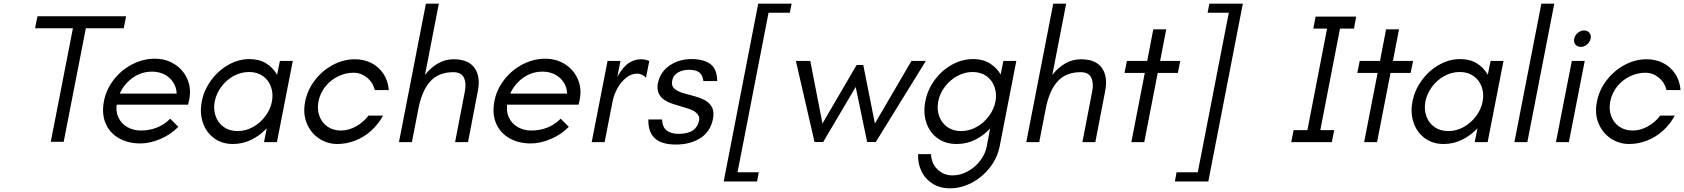

<svg xmlns="http://www.w3.org/2000/svg" viewBox="-20 -770 9123 1040"><path d="M375 -617H170L183 -682H663L650 -617H445L325 -2H255Z M543 -222Q555 -285 596 -338Q637 -391 696 -421.5Q755 -452 818 -452Q879 -452 926 -422Q973 -392 995 -341Q1017 -290 1005 -230L999 -203H581L595 -263H937Q936 -296 918.5 -323.5Q901 -351 871 -366.5Q841 -382 804 -382Q734 -382 681 -334.5Q628 -287 614 -216Q605 -171 620.5 -136Q636 -101 669 -82Q702 -63 742 -63Q789 -63 829 -78.5Q869 -94 902 -127L946 -83Q905 -41 848.5 -17Q792 7 740 7Q674 7 624 -21.5Q574 -50 552 -102Q530 -154 543 -222Z M1073 -220Q1084 -280 1122 -333Q1160 -386 1215.5 -418Q1271 -450 1331 -450Q1383 -450 1420.5 -427.5Q1458 -405 1481 -365L1496 -440H1566L1480 0H1410L1425 -75Q1387 -35 1340.5 -12.5Q1294 10 1242 10Q1182 10 1139 -22Q1096 -54 1078.5 -107Q1061 -160 1073 -220ZM1453 -220Q1461 -262 1448 -299Q1435 -336 1404 -358Q1373 -380 1329 -380Q1285 -380 1245 -358Q1205 -336 1178 -299Q1151 -262 1143 -220Q1135 -178 1148 -141Q1161 -104 1192 -82Q1223 -60 1267 -60Q1311 -60 1350.5 -82Q1390 -104 1417.5 -141Q1445 -178 1453 -220Z M1633 -220Q1645 -282 1685 -334.5Q1725 -387 1782.5 -418Q1840 -449 1902 -449Q1951 -449 1991 -429Q2031 -409 2056.5 -371Q2082 -333 2086 -282H2010Q2000 -324 1967.5 -350Q1935 -376 1895 -376Q1852 -376 1811.5 -356.5Q1771 -337 1742.5 -301.5Q1714 -266 1705 -220Q1697 -178 1710 -142Q1723 -106 1753.5 -84.5Q1784 -63 1827 -63Q1868 -63 1908 -85Q1948 -107 1976 -144H2055Q2028 -95 1989 -60.5Q1950 -26 1903 -8Q1856 10 1807 10Q1753 10 1708 -20Q1663 -50 1641.5 -102.5Q1620 -155 1633 -220Z M2287 -750H2357L2282 -364Q2312 -403 2351.5 -426Q2391 -449 2437 -449Q2517 -449 2550.5 -402Q2584 -355 2568 -275L2515 0H2445L2498 -275Q2507 -319 2493 -349Q2479 -379 2435 -379Q2356 -379 2311 -329.5Q2266 -280 2247 -184L2211 0H2141Z M2658 -222Q2670 -285 2711 -338Q2752 -391 2811 -421.5Q2870 -452 2933 -452Q2994 -452 3041 -422Q3088 -392 3110 -341Q3132 -290 3120 -230L3114 -203H2696L2710 -263H3052Q3051 -296 3033.5 -323.5Q3016 -351 2986 -366.5Q2956 -382 2919 -382Q2849 -382 2796 -334.5Q2743 -287 2729 -216Q2720 -171 2735.5 -136Q2751 -101 2784 -82Q2817 -63 2857 -63Q2904 -63 2944 -78.5Q2984 -94 3017 -127L3061 -83Q3020 -41 2963.5 -17Q2907 7 2855 7Q2789 7 2739 -21.5Q2689 -50 2667 -102Q2645 -154 2658 -222Z M3271 -440H3341L3324 -354Q3353 -406 3384 -427.5Q3415 -449 3454 -449Q3465 -449 3476 -446.5Q3487 -444 3497 -440L3479 -349Q3469 -360 3457 -365.5Q3445 -371 3431 -371Q3400 -371 3372 -349Q3344 -327 3324.5 -292Q3305 -257 3298 -220L3255 0H3185Z M3492 -123H3566Q3568 -81 3591.5 -63Q3615 -45 3656 -45Q3705 -45 3732 -63Q3759 -81 3767 -117Q3771 -138 3756.5 -154Q3742 -170 3710 -181Q3692 -187 3674 -192Q3653 -198 3630 -205.5Q3607 -213 3593 -220Q3532 -252 3543 -317Q3556 -381 3607.5 -415.5Q3659 -450 3725 -450Q3792 -450 3828 -423Q3864 -396 3865 -331H3790Q3786 -364 3767.5 -378Q3749 -392 3712 -392Q3678 -392 3652.5 -377.5Q3627 -363 3621 -334Q3616 -305 3631.5 -291Q3647 -277 3676 -267L3690 -263Q3714 -257 3745 -248Q3776 -239 3795 -229Q3857 -196 3842 -126Q3828 -56 3773 -21.5Q3718 13 3641 13Q3564 13 3527 -21Q3490 -55 3492 -123Z M4087 -750H4268L4258 -701H4143L3975 163H4090L4081 213H3900Z M4291 -440H4369L4435 -101L4620 -418H4656L4719 -101L4917 -440H4995L4724 -1H4677L4615 -299L4439 -1H4392Z M4953 65H5023Q5025 116 5058.5 148Q5092 180 5139 180Q5182 180 5221.5 158.5Q5261 137 5289 101Q5317 65 5325 22L5343 -74Q5312 -39 5265 -14.5Q5218 10 5162 10Q5101 10 5058 -21.5Q5015 -53 4997.5 -106Q4980 -159 4992 -220Q5003 -281 5041 -334Q5079 -387 5134.5 -418.5Q5190 -450 5251 -450Q5307 -450 5345 -424.5Q5383 -399 5400 -366L5415 -440H5485L5395 22Q5383 84 5342.5 136.5Q5302 189 5244.5 219.5Q5187 250 5125 250Q5071 250 5031 224.5Q4991 199 4971 157Q4951 115 4953 65ZM5372 -220Q5380 -262 5367 -299Q5354 -336 5323 -358Q5292 -380 5248 -380Q5205 -380 5165.5 -358.5Q5126 -337 5098 -300Q5070 -263 5062 -220Q5054 -177 5067.5 -140Q5081 -103 5112 -81.5Q5143 -60 5186 -60Q5230 -60 5269.5 -82Q5309 -104 5336.5 -141Q5364 -178 5372 -220Z M5685 -750H5755L5680 -364Q5710 -403 5749.5 -426Q5789 -449 5835 -449Q5915 -449 5948.5 -402Q5982 -355 5966 -275L5913 0H5843L5896 -275Q5905 -319 5891 -349Q5877 -379 5833 -379Q5754 -379 5709 -329.5Q5664 -280 5645 -184L5609 0H5539Z M6181 -375H6071L6084 -440H6194L6227 -611H6297L6264 -440H6373L6360 -375H6251L6178 0H6108Z M6353 163H6468L6636 -701H6521L6531 -750H6712L6525 213H6344Z M7177 -660H7247L7123 -20H7053ZM6987 -65H7207L7194 0H6974ZM7106 -680H7326L7314 -615H7094Z M7442 -375H7332L7345 -440H7455L7488 -611H7558L7525 -440H7634L7621 -375H7512L7439 0H7369Z M7631 -220Q7642 -280 7680 -333Q7718 -386 7773.5 -418Q7829 -450 7889 -450Q7941 -450 7978.5 -427.5Q8016 -405 8039 -365L8054 -440H8124L8038 0H7968L7983 -75Q7945 -35 7898.5 -12.5Q7852 10 7800 10Q7740 10 7697 -22Q7654 -54 7636.5 -107Q7619 -160 7631 -220ZM8011 -220Q8019 -262 8006 -299Q7993 -336 7962 -358Q7931 -380 7887 -380Q7843 -380 7803 -358Q7763 -336 7736 -299Q7709 -262 7701 -220Q7693 -178 7706 -141Q7719 -104 7750 -82Q7781 -60 7825 -60Q7869 -60 7908.5 -82Q7948 -104 7975.5 -141Q8003 -178 8011 -220Z M8329 -750H8399L8253 0H8183Z M8494 -440H8564L8478 0H8408ZM8507 -561Q8511 -579 8526.5 -592Q8542 -605 8560 -605Q8579 -605 8589.5 -592Q8600 -579 8596 -561Q8592 -542 8576.5 -529Q8561 -516 8543 -516Q8524 -516 8513.5 -529Q8503 -542 8507 -561Z M8630 -220Q8642 -282 8682 -334.5Q8722 -387 8779.5 -418Q8837 -449 8899 -449Q8948 -449 8988 -429Q9028 -409 9053.5 -371Q9079 -333 9083 -282H9007Q8997 -324 8964.5 -350Q8932 -376 8892 -376Q8849 -376 8808.5 -356.5Q8768 -337 8739.5 -301.5Q8711 -266 8702 -220Q8694 -178 8707 -142Q8720 -106 8750.5 -84.5Q8781 -63 8824 -63Q8865 -63 8905 -85Q8945 -107 8973 -144H9052Q9025 -95 8986 -60.5Q8947 -26 8900 -8Q8853 10 8804 10Q8750 10 8705 -20Q8660 -50 8638.5 -102.5Q8617 -155 8630 -220Z"/></svg>

Font: Teachers[wght] Italic
Style: Regular
Weight: 400
Designer: Alfredo Marco Pradil & Chank Diesel
Version: Version 1.000;Glyphs 3.1.2 (3151)